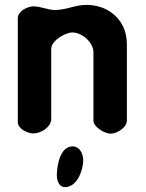

<svg xmlns="http://www.w3.org/2000/svg" viewBox="-20 -547 600 787"><path d="M213 171C213 193 221 220 247 220C296 220 321 150 321 110C321 83 307 53 277 53C226 53 213 134 213 171ZM117 -521C93 -521 53 -501 53 -473V-47C53 -19 93 0 117 0C146 0 190 -25 190 -60V-347C190 -380 247 -414 277 -414C315 -414 363 -374 363 -333V-53C363 -25 411 1 433 1C458 1 500 -23 500 -53V-367C500 -464 426 -527 334 -527C288 -527 251 -506 206 -506C175 -506 148 -521 117 -521Z"/></svg>

Font: Asimov Print
Style: Regular
Weight: 500
Designer: Google
Version: Version 2.000980: 2014